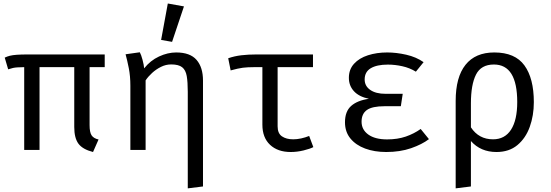

<svg xmlns="http://www.w3.org/2000/svg" viewBox="-20 -848 3117 1086"><path d="M572.3 -540V-468.2H486.7V-140Q486.7 -99.5 498.2 -82.3Q509.7 -65.1 537.4 -59L506.2 11.8Q447.7 -3.1 423.8 -35.1Q400 -67.2 400 -129.7V-468.2H203.6V0H116.9V-468.2Q92.8 -467.7 79 -466.9Q65.1 -466.2 53.6 -463.6Q42.1 -461 26.2 -455.9L6.7 -522.1Q20.5 -528.7 35.6 -532.6Q50.8 -536.4 74.9 -538.2Q99 -540 140 -540Z M976.4 -551.3Q1055.4 -551.3 1091.8 -509.2Q1128.2 -467.2 1128.2 -392.3V206.7L1042.1 217.4V-328.7Q1042.1 -384.1 1036.2 -417.9Q1030.3 -451.8 1010.3 -467.7Q990.3 -483.6 948.2 -483.6Q917.9 -483.6 890.3 -469.7Q862.6 -455.9 840.3 -435.4Q817.9 -414.9 803.6 -393.3V0H717.4V-363.1Q717.4 -417.4 708.5 -462.6Q699.5 -507.7 690.3 -541L770.8 -552.3Q778.5 -538.5 786.2 -509.7Q793.8 -481 795.4 -461.5Q830.3 -505.6 879.5 -528.5Q928.7 -551.3 976.4 -551.3ZM929.2 -828.2 1020.5 -811.8 953.3 -611.3 891.3 -622.1Z M1750.3 -540V-468.2H1550.3V-133.3Q1550.3 -93.3 1574.9 -76.7Q1599.5 -60 1638.5 -60Q1660 -60 1683.6 -65.1Q1707.2 -70.3 1728.7 -79L1752.3 -15.9Q1733.8 -6.2 1697.2 2.8Q1660.5 11.8 1624.1 11.8Q1550.8 11.8 1507.4 -29Q1464.1 -69.7 1464.1 -143.1V-468.2H1417.9Q1380.5 -468.2 1353.8 -464.9Q1327.2 -461.5 1284.6 -449.7L1270.8 -518.5Q1306.2 -530.8 1345.1 -535.4Q1384.1 -540 1430.3 -540Z M2247.2 -247.2H2154.9Q2085.6 -247.2 2055.4 -225.9Q2025.1 -204.6 2025.1 -159.5Q2025.1 -114.4 2063.3 -86.9Q2101.5 -59.5 2169.7 -59.5Q2228.7 -59.5 2275.4 -75.6Q2322.1 -91.8 2359.5 -118.5L2406.2 -61Q2367.2 -31.3 2305.1 -9.7Q2243.1 11.8 2164.6 11.8Q2097.9 11.8 2045.4 -7.7Q1992.8 -27.2 1962.1 -64.6Q1931.3 -102.1 1931.3 -156.4Q1931.3 -217.9 1966.4 -249Q2001.5 -280 2066.7 -289.2Q2010.3 -301 1981.8 -332.3Q1953.3 -363.6 1953.3 -407.7Q1953.3 -455.4 1982.6 -487.4Q2011.8 -519.5 2061.3 -535.4Q2110.8 -551.3 2170.3 -551.3Q2221.5 -551.3 2277.9 -538.5Q2334.4 -525.6 2375.9 -496.4L2332.3 -442.6Q2297.4 -464.1 2255.9 -473.3Q2214.4 -482.6 2173.8 -482.6Q2111.8 -482.6 2077.2 -462.1Q2042.6 -441.5 2042.6 -398.5Q2042.6 -361.5 2074.1 -339.5Q2105.6 -317.4 2160.5 -317.4H2257.9Z M2775.9 -551.3Q2893.3 -551.3 2946.4 -477.9Q2999.5 -404.6 2999.5 -270.3Q2999.5 -194.4 2976.4 -130.3Q2953.3 -66.2 2906.4 -27.2Q2859.5 11.8 2788.2 11.8Q2698.5 11.8 2643.6 -50.3V206.7L2557.4 217.4V-277.4Q2557.4 -411.8 2613.1 -481.5Q2668.7 -551.3 2775.9 -551.3ZM2773.8 -483.1Q2701 -483.1 2672.3 -425.9Q2643.6 -368.7 2643.6 -263.6V-127.7Q2688.2 -60 2768.7 -60Q2835.4 -60 2870.5 -114.4Q2905.6 -168.7 2905.6 -270.8Q2905.6 -483.1 2773.8 -483.1Z"/></svg>

Font: FiraCode Nerd Font
Style: Regular
Weight: 400
Designer: Carrois Corporate, Edenspiekermann AG, Nikita Prokopov
Foundry: Carrois Corporate, Edenspiekermann AG, Nikita Prokopov
Version: Version 6.002;Nerd Fonts 2.2.2